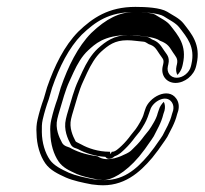

<svg xmlns="http://www.w3.org/2000/svg" viewBox="-20 -517 595 558"><path d="M395.5 -396H395.8C401.8 -396 405.9 -392.5 412.5 -388.6C429.9 -382.9 432.3 -376.8 443.8 -359.6C452 -346.7 457.7 -345.4 454.3 -330.5L452.9 -324.5C446.8 -297.9 463.6 -276 490.2 -276C516.9 -276 543.8 -297.9 549.9 -324.5L551.3 -330.5C564.6 -388 535.5 -420 514.2 -447.8C501.5 -464.3 481.3 -472.8 465.7 -483C445.8 -494.9 403.7 -497 373.4 -497C295.4 -497 249 -464.9 207.7 -425.2C166.5 -383.4 138.2 -325.1 116.8 -263.2L107.2 -230.3C100.3 -211.5 94 -190.6 89.1 -169.4C86.1 -156.3 85.1 -143.2 86.2 -129.7C86.6 -95.9 96.3 -64.4 111.7 -42.2C125.7 -22.3 148.2 -11.7 171.4 -1.1C192.8 8.2 220.3 13.9 246.5 18.9L266.1 21C339.4 26.7 386.3 -15.8 422.6 -58.7L439.9 -81.1L451.9 -98.2C456.9 -105 461.8 -112.2 466.2 -119.2C475 -137.5 488 -157.3 494.8 -185.2L498 -195.1L498.1 -195.5C501.2 -208.6 499.3 -220.4 492.6 -230.1C468.4 -265.3 412.1 -234.1 402 -199.1L398.6 -188.9L398.5 -188.5C396.6 -180.1 391.1 -168.8 387.6 -162.9L380.6 -151.1L374.3 -141.7L360.7 -124.8C352.9 -113.9 342.9 -102.2 333.7 -93.6C324.1 -84.6 314.9 -76 306.7 -76H305.7L304.7 -75.8C301.2 -67.9 299.8 -67.9 299.9 -75.8L299 -76H298C265.7 -76 235.7 -86.2 216.6 -97C210.8 -100.3 200.7 -104.3 199.7 -106.3C191.2 -122.4 180.7 -145.8 186.5 -171.1C188.2 -178.6 190.3 -186.3 192.9 -194.5C201.7 -223.2 209.6 -254.7 221.3 -279.5L233.5 -306.2C244.4 -329.2 257.3 -351.4 273.6 -366.5C295.3 -385.9 313.4 -400 349.9 -400C365.8 -400 379.1 -397.2 395.5 -396ZM479.8 -185.3C473.9 -160.9 462.5 -143.3 452.9 -123.8C448.9 -117.4 444.7 -111.3 439.9 -104.8L428.1 -87.9L411.3 -66.3C375.8 -24.4 336 11.1 270.9 6L252.1 4.1C225.5 -1 199.7 -6.6 180.2 -15C157.3 -25.5 136.9 -35.7 125 -52.4C111.1 -72.5 101.9 -102 101.6 -133.2C101.4 -146 101.3 -157.4 104.1 -169.4C108.9 -190.2 115.1 -210.5 121.8 -228.8L131.4 -261.9C152.8 -323.6 180.1 -377.9 217.4 -416C257.4 -454.3 297.1 -482 370 -482C399.6 -482 440.6 -478.8 455.4 -469.9C472 -459 490.7 -450.7 501.1 -437.2C523.2 -408.6 547.9 -380.9 536.3 -330.5L534.9 -324.5C530.7 -306.2 512 -291 493.7 -291C475.4 -291 463.7 -306.2 467.9 -324.5L469.3 -330.5C474.2 -351.9 463.4 -359.9 457.4 -369.5C446.6 -385.6 440.9 -395.6 421.5 -402.5C414.4 -407 412.6 -410.3 397.6 -411.1C386.1 -412 369.8 -415 353.4 -415C311.9 -415 287.3 -396.7 264.6 -376.3C244.5 -357.8 231.1 -333.7 219.7 -309.6L207.5 -282.9C194.8 -256 186.8 -223.6 178.2 -195.7C175.5 -187.1 173.3 -179 171.5 -171.1C164.2 -139.7 177 -113.6 185.6 -97.2C191.4 -86.3 201.9 -86.4 206.8 -83.6C225.7 -72.9 256.5 -62.6 286.2 -61.2C296.4 -47.6 312.1 -61.8 312.8 -62.6C327.8 -67.9 335.2 -76.7 343 -83.9C353.2 -93.6 364.5 -106.9 372.3 -117.8L386.2 -134.9L393.2 -145.5L400.5 -157.8C406.6 -168.1 412 -183.9 416.7 -197.9C423.4 -221.2 462.3 -244.5 479.3 -219.9C484.1 -213 485.1 -204.7 483.2 -195.9C482.1 -192.4 480.7 -188.9 479.8 -185.3ZM392.5 -412C432.1 -408.7 442.5 -400.2 444.8 -398.7C469.6 -389.4 472.6 -379.6 482.9 -364.3C489.6 -353.7 498.2 -347.4 494.3 -330.5L492.9 -324.5C490.7 -314.7 491.9 -306 495.6 -299.2C501.8 -305.4 507.7 -314.7 509.9 -324.5L511.3 -330.5C524 -385.6 497.2 -414.4 475.5 -442.5C464.9 -456.3 449.1 -462.6 430.8 -474.5C422.2 -479.3 397.7 -482 370 -482C327.5 -482 288.8 -462.9 245.1 -421C206.4 -381.6 178 -324.4 156.7 -262.7L147 -229.7C140.1 -210.7 134 -190.5 129.1 -169.4C126.2 -156.8 125.3 -144.7 126.3 -131.2C126.7 -98.1 136.3 -67.7 150.6 -47.2C162.8 -29.9 179.9 -21.9 203.1 -11.3C218.3 -4.8 238.6 -0.1 264 4.8L278.5 6.3C302 7.8 343.2 -13.5 384.2 -61.9L401.3 -83.9L413.2 -100.9C418.2 -107.7 422.2 -113.6 426.9 -121C436 -139.9 448.3 -158.4 454.8 -185.5L458.1 -195.4C460.4 -205.4 459.7 -213.4 456.1 -221.1C449.7 -214.9 444.3 -207 441.9 -198.6L438.5 -188.6C436.3 -178.8 430.7 -167.5 426.7 -160.8L419.6 -148.9L413 -138.9L399.2 -121.9C391.4 -111 380.8 -98.4 370.8 -89.1C363 -81.8 360.5 -75.8 340.2 -67.3C340.2 -67.3 292.8 -41.6 263.8 -62.8C227 -67.4 200.5 -77.8 182.5 -88.1C179 -90 165.8 -91.7 160.3 -102.2C151.5 -118.7 140.1 -143.5 146.5 -171.1C148.3 -178.7 150.4 -186.6 153 -194.9C161.7 -223.4 169.7 -255.1 181.8 -280.8L194 -307.5C205.1 -331.1 217.6 -353.6 236.7 -371.1C255.4 -387.9 281.5 -415 353.4 -415C379.5 -415 383.8 -412.8 392.5 -412Z"/></svg>

Font: HoneyBee
Style: BlurIt
Weight: 700
Foundry: Cannot Into Space Fonts
Version: Version 0.89